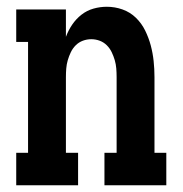

<svg xmlns="http://www.w3.org/2000/svg" viewBox="-20 -548 540 568"><path d="M28 0V-96H63V-424H28V-520H175V-439Q182 -458 193.5 -475Q205 -492 221 -504.5Q237 -517 256.5 -522.5Q276 -528 296 -528Q320 -528 342.5 -520Q365 -512 382 -495.5Q399 -479 409.5 -457.5Q420 -436 426 -413.5Q432 -391 434.5 -367.5Q437 -344 437 -320V-96H472V0H289V-96H325V-320Q325 -333 324 -345.5Q323 -358 319.5 -370Q316 -382 310.5 -393.5Q305 -405 296 -414Q287 -423 275 -427.5Q263 -432 250 -432Q237 -432 225 -427.5Q213 -423 204 -414Q195 -405 189.5 -393.5Q184 -382 180.5 -370Q177 -358 176 -345.5Q175 -333 175 -320V-96H211V0Z"/></svg>

Font: Iosevka Gothic
Style: Bold
Weight: 700
Monospace: yes
Designer: Belleve Invis
Foundry: Belleve Invis
Version: Version 15.5.1; ttfautohint (v1.8.4)